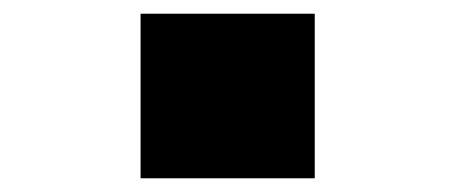

<svg xmlns="http://www.w3.org/2000/svg" viewBox="-20 -454 664 280"><path d="M185 -434H439V-194H185Z"/></svg>

Font: Hepta Slab Black
Style: Regular
Weight: 900
Designer: Michael LaGattuta
Foundry: Michael LaGattuta
Version: Version 1.102